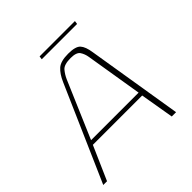

<svg xmlns="http://www.w3.org/2000/svg" viewBox="-161 -647 757 757"><g transform="rotate(-45 217.5 -268.0)"><path d="M-10 0 165 -399Q179 -431 197.5 -447.5Q216 -464 258 -464Q299 -464 312.5 -449Q326 -434 331 -399L396 0H372L348 -141H73L11 0ZM81 -159H346L307 -397Q304 -416 294.5 -430.5Q285 -445 253 -445Q216 -445 203.5 -430Q191 -415 183 -397ZM169 -522 171 -536H368L366 -522Z"/></g></svg>

Font: Genos Thin
Style: Italic
Weight: 100
Italic angle: -8°
Designer: Robert E. Leuschke
Foundry: Robert E. Leuschke
Version: Version 1.010